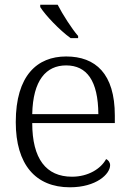

<svg xmlns="http://www.w3.org/2000/svg" viewBox="-20 -786 550 816"><path d="M280 -624H312V-633C285 -664 246 -725 225 -766H151V-756C173 -721 233 -658 280 -624ZM277 10C389 10 448 -46 448 -84C448 -96 440 -106 431 -110C409 -69 355 -35 286 -35C176 -35 117 -111 117 -263H468V-295C468 -473 386 -546 261 -546C139 -546 47 -466 47 -267C47 -87 131 10 277 10ZM398 -301H117C120 -445 176 -508 261 -508C349 -508 397 -443 398 -301Z"/></svg>

Font: Noto Serif Light
Style: Regular
Weight: 300
Designer: Monotype Design Team
Foundry: Monotype Imaging Inc.
Version: Version 2.013